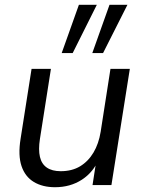

<svg xmlns="http://www.w3.org/2000/svg" viewBox="-20 -774 601 803"><path d="M210 9Q158 9 121.5 -13Q85 -35 70 -79.5Q55 -124 66 -193L112 -486H193L147 -193Q140 -148 147 -118Q154 -88 176 -73Q198 -58 234 -58Q281 -58 315 -78.5Q349 -99 371 -136Q393 -173 401 -223L442 -486H523L446 0H367L384 -110H394Q371 -54 322.5 -22.5Q274 9 210 9ZM366 -552 438 -754H513L411 -552ZM238 -552 310 -754H385L284 -552Z"/></svg>

Font: Nunito Sans 12pt ExtraLight 12pt
Style: Italic
Weight: 400
Italic angle: -9°
Version: Version 3.101;gftools[0.9.27]